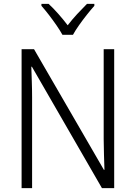

<svg xmlns="http://www.w3.org/2000/svg" viewBox="-20 -1060 698 987"><path d="M567 -93H504L144 -717H141Q142 -680 143.5 -641Q145 -602 145 -559V-93H91V-807H155L514 -187H517Q516 -221 514.5 -264.5Q513 -308 513 -344V-807H567ZM301 -881Q289 -903 270 -930.5Q251 -958 230.5 -984.5Q210 -1011 193 -1030V-1040H230Q254 -1018 280 -988.5Q306 -959 328 -930Q351 -960 376 -987Q401 -1014 427 -1040H465V-1030Q447 -1010 426 -983.5Q405 -957 386 -930Q367 -903 355 -881Z"/></svg>

Font: Noto Sans Telugu UI SemiCondensed Light
Style: Regular
Weight: 300
Width: 4
Designer: Jelle Bosma - Monotype Design Team
Foundry: Monotype Imaging Inc.
Version: Version 2.005; ttfautohint (v1.8.4.7-5d5b)